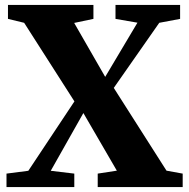

<svg xmlns="http://www.w3.org/2000/svg" viewBox="-20 -763 772 783"><path d="M95.5 -66.5 283.5 -349.5 78.5 -670 12.5 -686V-743H361V-686L282.5 -669.5L409 -449.5L540.5 -670.5L451 -686V-743H714.5V-686L629.5 -670L444 -404.5L659 -67L725 -55V0H378.5V-55L456.5 -67L320 -302L187 -66.5L283 -55V0H6.5V-55Z"/></svg>

Font: Merriweather 48pt Black
Style: Regular
Weight: 900
Version: Version 2.100